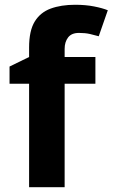

<svg xmlns="http://www.w3.org/2000/svg" viewBox="-20 -785 472 805"><path d="M380 -434H251V0H102V-434H20V-506L102 -546V-586Q102 -656 125.5 -694.5Q149 -733 192.5 -749Q236 -765 295 -765Q339 -765 374.5 -758Q410 -751 432 -742L394 -633Q377 -638 357 -642.5Q337 -647 311 -647Q280 -647 265.5 -628Q251 -609 251 -580V-546H380Z"/></svg>

Font: Noto Sans Thai
Style: Bold
Weight: 700
Designer: Monotype Design Team
Foundry: Monotype Imaging Inc.
Version: Version 2.001